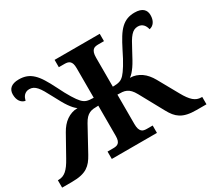

<svg xmlns="http://www.w3.org/2000/svg" viewBox="-138 -959 1315 1198"><g transform="rotate(-30 520.0 -360.0)"><path d="M451.2 -600.1Q451.2 -620.1 447.3 -632.1Q443.4 -644 436.3 -650.4Q429.2 -656.7 419.9 -658.9Q410.6 -661.1 399.9 -661.1H357.9V-713.9H683.1V-661.1H641.1Q630.4 -661.1 620.6 -658.9Q610.8 -656.7 604 -649.9Q597.2 -643.1 593 -630.4Q588.9 -617.7 588.9 -596.2V-387.2Q605.5 -387.2 617.4 -388.7Q629.4 -390.1 638.9 -393.3Q648.4 -396.5 656.2 -402.1Q664.1 -407.7 671.9 -416Q685.5 -430.2 707.8 -466.1Q730 -502 756.8 -557.1Q778.8 -601.1 798.1 -632.1Q817.4 -663.1 838.1 -682.6Q858.9 -702.1 882.8 -711.2Q906.7 -720.2 937 -720.2Q958 -720.2 973.1 -715.6Q988.3 -710.9 997.8 -702.4Q1007.3 -693.8 1011.7 -682.4Q1016.1 -670.9 1016.1 -657.2Q1016.1 -626.5 1002.9 -606.9Q989.7 -587.4 966.8 -583Q964.8 -593.3 960.4 -602.5Q956.1 -611.8 949.5 -618.9Q942.9 -626 933.3 -630.4Q923.8 -634.8 911.1 -634.8Q896 -634.8 883.5 -628.7Q871.1 -622.6 859.4 -609.4Q847.7 -596.2 835.2 -575.2Q822.8 -554.2 807.1 -523.9Q790.5 -492.7 777.8 -469.7Q765.1 -446.8 753.7 -430.4Q742.2 -414.1 731.7 -402.3Q721.2 -390.6 709 -381.8Q731 -381.8 751 -375Q771 -368.2 788.6 -356Q806.2 -343.8 820.8 -326.4Q835.4 -309.1 847.2 -288.1L928.2 -143.1Q941.4 -119.1 953.9 -102.1Q966.3 -85 978.8 -74.2Q991.2 -63.5 1004.9 -58.3Q1018.6 -53.2 1034.2 -53.2H1040V0H969.2Q930.7 0 903.6 -6.1Q876.5 -12.2 857.2 -24.4Q837.9 -36.6 823.7 -54.2Q809.6 -71.8 796.9 -95.2L702.1 -268.1Q689.9 -290 678.2 -302.2Q666.5 -314.5 653.1 -320.8Q639.6 -327.1 624 -328.6Q608.4 -330.1 588.9 -330.1V-118.2Q588.9 -96.7 593 -84Q597.2 -71.3 604 -64.5Q610.8 -57.6 620.6 -55.4Q630.4 -53.2 641.1 -53.2H683.1V0H357.9V-53.2H399.9Q410.6 -53.2 419.9 -55.2Q429.2 -57.1 436.3 -63.2Q443.4 -69.3 447.3 -81.3Q451.2 -93.3 451.2 -112.8V-330.1Q431.6 -330.1 416 -328.6Q400.4 -327.1 387 -320.8Q373.5 -314.5 361.8 -302.2Q350.1 -290 337.9 -268.1L243.2 -95.2Q230.5 -71.8 216.3 -54.2Q202.1 -36.6 182.9 -24.4Q163.6 -12.2 136.5 -6.1Q109.4 0 70.8 0H0V-53.2H5.9Q21.5 -53.2 35.2 -58.3Q48.8 -63.5 61.3 -74.2Q73.7 -85 86.2 -102.1Q98.6 -119.1 111.8 -143.1L192.9 -288.1Q204.6 -309.1 219.2 -326.4Q233.9 -343.8 251.5 -356Q269 -368.2 289.1 -375Q309.1 -381.8 331.1 -381.8Q318.8 -390.6 308.3 -402.3Q297.9 -414.1 286.4 -430.4Q274.9 -446.8 262.2 -469.7Q249.5 -492.7 232.9 -523.9Q217.3 -554.2 204.8 -575.2Q192.4 -596.2 180.7 -609.4Q168.9 -622.6 156.7 -628.7Q144.5 -634.8 128.9 -634.8Q116.2 -634.8 106.7 -630.4Q97.2 -626 90.6 -618.9Q84 -611.8 79.8 -602.5Q75.7 -593.3 73.2 -583Q50.3 -587.4 37.1 -606.9Q23.9 -626.5 23.9 -657.2Q23.9 -670.9 28.3 -682.4Q32.7 -693.8 42.2 -702.4Q51.8 -710.9 66.9 -715.6Q82 -720.2 103 -720.2Q133.3 -720.2 157.2 -711.2Q181.2 -702.1 201.9 -682.6Q222.7 -663.1 241.9 -632.1Q261.2 -601.1 283.2 -557.1Q310.1 -502 332.3 -466.1Q354.5 -430.2 368.2 -416Q376 -407.7 383.8 -402.1Q391.6 -396.5 401.1 -393.3Q410.6 -390.1 422.6 -388.7Q434.6 -387.2 451.2 -387.2Z"/></g></svg>

Font: Droid Serif
Style: Bold
Weight: 700
Designer: Monotype Design team
Foundry: Monotype Imaging Inc.
Version: Version 1.03